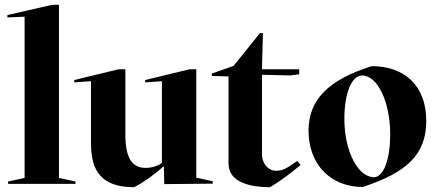

<svg xmlns="http://www.w3.org/2000/svg" viewBox="-20 -770 1840 804"><path d="M227 -750H199L11 -707V-697L83 -700V-25L14 -10V0H296V-10L227 -25Z M668 1 871 -1V-11L802 -26V-480H774L588 -435V-425L658 -430V-88C644 -76 617 -67 590 -67C537 -67 505 -102 505 -206V-480H477L291 -435V-425L361 -430V-170C361 -56 403 14 542 14C580 -6 629 -40 664 -73H666Z M867 -452 937 -450V-85C937 -2 1038 14 1111 14C1161 -17 1187 -37 1239 -79L1225 -96C1177 -63 1165 -55 1133 -55C1104 -56 1076 -84 1077 -128V-457L1195 -454L1233 -459V-480H1077L1081 -631L1069 -632L958 -494L867 -462Z M1548 -28C1480 -26 1422 -135 1422 -273C1422 -377 1452 -454 1496 -454C1561 -454 1614 -344 1614 -206C1614 -107 1588 -31 1548 -28ZM1765 -264C1765 -412 1673 -493 1537 -493C1350 -435 1272 -348 1272 -223C1272 -79 1367 13 1499 13C1685 -48 1765 -124 1765 -264Z"/></svg>

Font: Mazius Display
Style: Bold
Weight: 700
Designer: Alberto Casagrande & Collletttivo
Foundry: Collletttivo
Version: Version 2.000;Glyphs 3.2 (3221)